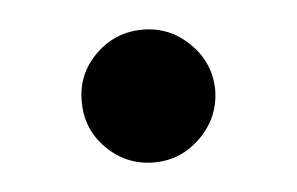

<svg xmlns="http://www.w3.org/2000/svg" viewBox="-28 -182 346 224"><g transform="rotate(-5 145.0 -70.0)"><path d="M145.2 7.8Q112.9 7.8 89.8 -15.1Q66.8 -38 67.1 -70.3Q66.8 -102.3 89.8 -125Q112.9 -147.7 145.2 -147.7Q176.8 -147.7 199.9 -125Q223 -102.3 223.4 -70.3Q223 -38 199.9 -15.1Q176.8 7.8 145.2 7.8Z"/></g></svg>

Font: Inter UI Semi Bold
Style: Regular
Weight: 600
Designer: Rasmus Andersson
Foundry: rsms
Version: 3.2;8d6f07862